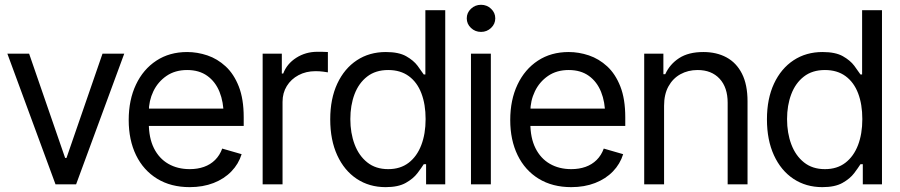

<svg xmlns="http://www.w3.org/2000/svg" viewBox="-20 -770 3758 802"><path d="M499 -545.9 297.9 0H211.9L10.7 -545.9H101.6L252 -110.4H257.8L408.2 -545.9Z M772.5 11.7Q693.8 11.7 636.5 -23.4Q579.1 -58.6 548.3 -121.8Q517.6 -185.1 517.6 -268.6Q517.6 -352.5 547.9 -416.5Q578.1 -480.5 633.1 -516.6Q688 -552.7 761.7 -552.7Q804.2 -552.7 846.2 -538.6Q888.2 -524.4 922.6 -492.7Q957 -460.9 977.5 -408.7Q998 -356.4 998 -280.3V-244.1H577.1V-316.4H952.6L914.1 -289.1Q914.1 -343.8 897 -386.2Q879.9 -428.7 845.9 -453.1Q812 -477.5 761.7 -477.5Q711.4 -477.5 675.5 -452.9Q639.6 -428.2 620.6 -388.7Q601.6 -349.1 601.6 -303.7V-255.9Q601.6 -193.8 623 -150.9Q644.5 -107.9 683.1 -85.7Q721.7 -63.5 772.5 -63.5Q805.2 -63.5 832 -73Q858.9 -82.5 878.4 -101.8Q897.9 -121.1 908.2 -149.4L989.3 -126Q976.6 -85 946.5 -54Q916.5 -22.9 872.1 -5.6Q827.6 11.7 772.5 11.7Z M1077.1 0V-545.9H1157.2V-462.9H1163.1Q1178.2 -503.4 1217.5 -528.6Q1256.8 -553.7 1305.7 -553.7Q1314.9 -553.7 1328.6 -553.5Q1342.3 -553.2 1349.6 -552.7V-467.8Q1345.2 -468.8 1330.1 -470.7Q1314.9 -472.7 1297.9 -472.7Q1258.3 -472.7 1227.1 -456.1Q1195.8 -439.5 1178 -410.6Q1160.2 -381.8 1160.2 -344.7V0Z M1590.8 11.7Q1522.5 11.7 1470.2 -22.9Q1418 -57.6 1388.7 -121.3Q1359.4 -185.1 1359.4 -271.5Q1359.4 -357.4 1388.9 -420.7Q1418.5 -483.9 1470.7 -518.3Q1522.9 -552.7 1591.8 -552.7Q1645.5 -552.7 1676.5 -535.2Q1707.5 -517.6 1724.1 -495.4Q1740.7 -473.1 1750 -459H1756.8V-727.5H1839.8V0H1759.8V-84H1750Q1740.7 -69.3 1723.6 -46.6Q1706.5 -23.9 1675 -6.1Q1643.6 11.7 1590.8 11.7ZM1601.6 -63.5Q1652.3 -63.5 1687 -90.1Q1721.7 -116.7 1739.7 -163.8Q1757.8 -210.9 1757.8 -272.5Q1757.8 -334 1740.2 -380.1Q1722.7 -426.3 1687.7 -451.9Q1652.8 -477.5 1601.6 -477.5Q1548.8 -477.5 1513.7 -450.2Q1478.5 -422.9 1460.9 -376.5Q1443.4 -330.1 1443.4 -272.5Q1443.4 -214.4 1461.2 -167Q1479 -119.6 1514.2 -91.6Q1549.3 -63.5 1601.6 -63.5Z M1947.3 0V-545.9H2030.3V0ZM1989.3 -636.7Q1964.8 -636.7 1947.3 -653.3Q1929.7 -669.9 1929.7 -693.4Q1929.7 -716.8 1947.3 -733.4Q1964.8 -750 1989.3 -750Q2013.7 -750 2031.2 -733.4Q2048.8 -716.8 2048.8 -693.4Q2048.8 -669.9 2031.2 -653.3Q2013.7 -636.7 1989.3 -636.7Z M2366.2 11.7Q2287.6 11.7 2230.2 -23.4Q2172.9 -58.6 2142.1 -121.8Q2111.3 -185.1 2111.3 -268.6Q2111.3 -352.5 2141.6 -416.5Q2171.9 -480.5 2226.8 -516.6Q2281.7 -552.7 2355.5 -552.7Q2397.9 -552.7 2439.9 -538.6Q2481.9 -524.4 2516.4 -492.7Q2550.8 -460.9 2571.3 -408.7Q2591.8 -356.4 2591.8 -280.3V-244.1H2170.9V-316.4H2546.4L2507.8 -289.1Q2507.8 -343.8 2490.7 -386.2Q2473.6 -428.7 2439.7 -453.1Q2405.8 -477.5 2355.5 -477.5Q2305.2 -477.5 2269.3 -452.9Q2233.4 -428.2 2214.4 -388.7Q2195.3 -349.1 2195.3 -303.7V-255.9Q2195.3 -193.8 2216.8 -150.9Q2238.3 -107.9 2276.9 -85.7Q2315.4 -63.5 2366.2 -63.5Q2398.9 -63.5 2425.8 -73Q2452.6 -82.5 2472.2 -101.8Q2491.7 -121.1 2502 -149.4L2583 -126Q2570.3 -85 2540.3 -54Q2510.3 -22.9 2465.8 -5.6Q2421.4 11.7 2366.2 11.7Z M2753.9 -328.1V0H2670.9V-545.9H2751V-460H2758.8Q2777.8 -502 2816.9 -527.3Q2856 -552.7 2918 -552.7Q2973.1 -552.7 3014.6 -530.3Q3056.2 -507.8 3079.3 -462.2Q3102.5 -416.5 3102.5 -346.7V0H3019.5V-340.8Q3019.5 -404.8 2985.8 -441.2Q2952.1 -477.5 2894 -477.5Q2854 -477.5 2822.3 -460Q2790.5 -442.4 2772.2 -409.2Q2753.9 -376 2753.9 -328.1Z M3415 11.7Q3346.7 11.7 3294.4 -22.9Q3242.2 -57.6 3212.9 -121.3Q3183.6 -185.1 3183.6 -271.5Q3183.6 -357.4 3213.1 -420.7Q3242.7 -483.9 3294.9 -518.3Q3347.2 -552.7 3416 -552.7Q3469.7 -552.7 3500.7 -535.2Q3531.7 -517.6 3548.3 -495.4Q3564.9 -473.1 3574.2 -459H3581.1V-727.5H3664.1V0H3584V-84H3574.2Q3564.9 -69.3 3547.9 -46.6Q3530.8 -23.9 3499.3 -6.1Q3467.8 11.7 3415 11.7ZM3425.8 -63.5Q3476.6 -63.5 3511.2 -90.1Q3545.9 -116.7 3564 -163.8Q3582 -210.9 3582 -272.5Q3582 -334 3564.5 -380.1Q3546.9 -426.3 3512 -451.9Q3477.1 -477.5 3425.8 -477.5Q3373 -477.5 3337.9 -450.2Q3302.7 -422.9 3285.2 -376.5Q3267.6 -330.1 3267.6 -272.5Q3267.6 -214.4 3285.4 -167Q3303.2 -119.6 3338.4 -91.6Q3373.5 -63.5 3425.8 -63.5Z"/></svg>

Font: Inter Tight
Style: Regular
Weight: 400
Designer: Rasmus Andersson
Foundry: rsms
Version: Version 3.002